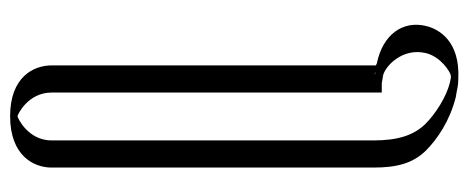

<svg xmlns="http://www.w3.org/2000/svg" viewBox="-300 -508 948 389"><g transform="rotate(-90 174.5 -313.0)"><path d="M50 -683C50 -729 88 -767 134 -767C180 -767 217 -729 217 -683V-29C219 -29 223 -27 224 -26L234 -24C273 -15 309 26 297 76C288 114 247 151 197 139L186 137C147 127 110 104 86 80C61 53 50 19 50 -31ZM65 -683C65 -721 97 -752 134 -752C171 -752 202 -721 202 -683V-14H215C218 -13 216 -13 219 -12L231 -9C263 -1 292 32 282 73C274 105 240 134 200 124L189 122C153 113 119 92 97 70C75 47 65 17 65 -31ZM65 -683V-31C65 17 75 47 97 70C119 92 153 113 189 122L200 124C240 134 274 105 282 73C292 32 263 -1 231 -9L219 -12C216 -13 218 -12 215 -14H202V-683C202 -721 171 -752 134 -752C97 -752 65 -721 65 -683ZM50 -683V-31C50 19 61 53 86 80C110 104 146 127 186 137L197 139C248 151 288 115 297 76C309 26 273 -15 234 -24L224 -26C223 -26 219 -28 218 -29H217V-683C217 -729 180 -767 134 -767C88 -767 50 -729 50 -683ZM85 -683C85 -731 131 -752 134 -752C137 -752 182 -731 182 -683V-14H201L218 -11C236 -6 273 28 262 75C255 105 224 125 216 126H212L202 124C174 117 140 96 118 74C95 50 85 18 85 -31ZM30 -683V-31C30 18 39 49 64 75C88 99 125 124 173 136L185 138C193 140 201 141 209 141C287 145 311 101 317 75C328 29 300 -12 241 -24L237 -26V-683C237 -719 214 -767 134 -767C54 -767 30 -719 30 -683Z"/></g></svg>

Font: Blanket
Style: Black
Weight: 900
Foundry: Cannot Into Space Fonts
Version: Version 0.9